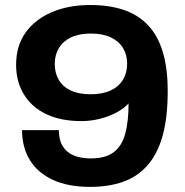

<svg xmlns="http://www.w3.org/2000/svg" viewBox="-20 -719 725 751"><path d="M332.1 12Q246.6 12 187.2 -15.3Q127.7 -42.6 97 -92.6Q66.2 -142.7 66.2 -210H210.2Q210.2 -172.6 224.8 -147.9Q239.5 -123.3 267.5 -111.3Q295.6 -99.4 334.6 -99.4Q393.8 -99.4 425.7 -124.3Q457.5 -149.1 470.3 -197.5Q483 -245.9 482.8 -314.5Q465 -294.5 435.3 -278.8Q405.6 -263.1 370.1 -254.2Q334.7 -245.3 298.5 -245.3Q218.3 -245.3 161.4 -272.3Q104.5 -299.3 73.8 -349.2Q43 -399 43 -465.5Q43 -539.6 80 -591.4Q117 -643.2 182.4 -671.3Q247.8 -699.4 332.9 -699.4Q406 -699.4 462.2 -680.9Q518.4 -662.3 557.3 -622.3Q596.2 -582.3 616.1 -517.9Q636 -453.5 636 -362.8Q636 -259.4 616.1 -188.2Q596.2 -116.9 557.3 -72.7Q518.4 -28.4 462.2 -8.2Q406 12 332.1 12ZM334.5 -350.3Q380.9 -350.3 412.7 -365.1Q444.6 -379.9 461 -407.2Q477.3 -434.4 477.3 -470.1Q477.3 -505 461 -531.5Q444.6 -558 413.1 -572.9Q381.7 -587.8 335.3 -587.8Q289.9 -587.8 258.4 -573Q226.9 -558.2 210.6 -531.3Q194.2 -504.5 194.2 -468.8Q194.2 -433.9 209.7 -406.9Q225.1 -379.9 256.7 -365.1Q288.3 -350.3 334.5 -350.3Z"/></svg>

Font: Archivo SemiBold SemiExpanded
Style: Regular
Weight: 600
Width: 6
Version: Version 2.001